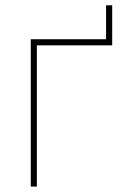

<svg xmlns="http://www.w3.org/2000/svg" viewBox="-20 -687 452 707"><path d="M370.6 -542.5V-667.5H393.1V-542.5ZM393.1 -542.5V-520H115.7V0H93.3V-542.5Z"/></svg>

Font: Inter 16pt Thin
Style: Regular
Weight: 250
Version: Version 4.001;git-66647c0bb